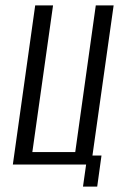

<svg xmlns="http://www.w3.org/2000/svg" viewBox="-20 -611 467 713"><path d="M288.2 81.9 299.8 0H27.7L110.7 -591H177L100.1 -46.2H259.4L335.7 -591H402L323.3 -33.4H356.9L341 81.9Z"/></svg>

Font: Alumni Sans SC Thin
Style: Italic
Weight: 100
Italic angle: -8°
Designer: Robert E. Leuschke
Foundry: Robert E. Leuschke
Version: Version 1.016